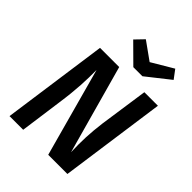

<svg xmlns="http://www.w3.org/2000/svg" viewBox="-259 -1055 1182 1182"><g transform="rotate(45 332.0 -464.0)"><path d="M558 -928 418 -845 302 -928 248 -872 369 -752H448L600 -872ZM644 -691H526L480 -373C467 -271 465 -205 468 -111L307 -691H140L43 0H162L200 -276C219 -408 222 -495 221 -580L380 0H547Z"/></g></svg>

Font: Fira Sans Medium
Style: Italic
Weight: 500
Italic angle: -8°
Designer: bBox Type GmbH & Carrois Corporate GbR & Edenspiekermann AG
Foundry: bBox Type GmbH & Carrois Corporate GbR & Edenspiekermann AG
Version: Version 4.301;PS 004.301;hotconv 1.0.88;makeotf.lib2.5.64775